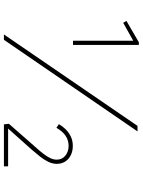

<svg xmlns="http://www.w3.org/2000/svg" viewBox="109 -856 747 1006"><g transform="rotate(90 483.0 -353.5)"><path d="M194 -362V-681H200L100 -625L90 -642L202 -707H216V-362H205Q204 -362 201 -362Q198 -362 194 -362ZM161 0 640 -700H669L189 0ZM632 0 629 -26 750 -164Q771 -187 786 -206.5Q801 -226 809 -243Q817 -260 817 -277Q817 -305 796 -322Q775 -339 745 -339Q716 -339 692.5 -323.5Q669 -308 650 -275L631 -288Q641 -306 657 -322.5Q673 -339 695 -350Q717 -361 745 -361Q772 -361 793.5 -350.5Q815 -340 827 -321Q839 -302 839 -277Q839 -255 828.5 -233Q818 -211 801 -189.5Q784 -168 764 -145L646 -13L647 -22H852V0Z"/></g></svg>

Font: Lexend Giga Thin
Style: Regular
Weight: 250
Version: Version 1.007